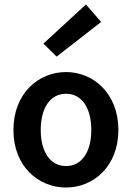

<svg xmlns="http://www.w3.org/2000/svg" viewBox="-20 -826 589 858"><path d="M275 12C397 12 509 -82 509 -245C509 -409 397 -504 275 -504C152 -504 40 -409 40 -245C40 -82 152 12 275 12ZM275 -84C204 -84 162 -148 162 -245C162 -343 204 -407 275 -407C346 -407 388 -343 388 -245C388 -148 346 -84 275 -84ZM233 -573 432 -728 364 -806 174 -631Z"/></svg>

Font: Source Sans Pro Semibold
Style: Regular
Weight: 600
Designer: Paul D. Hunt
Foundry: Adobe Systems Incorporated
Version: Version 3.006;hotconv 1.0.111;makeotfexe 2.5.65597